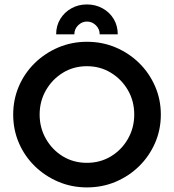

<svg xmlns="http://www.w3.org/2000/svg" viewBox="-20 -824 776 857"><path d="M368.1 12.5Q300 12.5 240.3 -12.8Q180.6 -38.2 135.1 -82.6Q89.6 -127.1 64.2 -186.1Q38.9 -245.1 38.9 -312.5Q38.9 -379.9 64.2 -438.9Q89.6 -497.9 135.1 -542.4Q180.6 -586.8 240.3 -612.2Q300 -637.5 368.1 -637.5Q436.8 -637.5 496.5 -612.2Q556.2 -586.8 601.4 -542.4Q646.5 -497.9 672.2 -438.9Q697.9 -379.9 697.9 -312.5Q697.9 -245.1 672.2 -186.1Q646.5 -127.1 601.4 -82.6Q556.2 -38.2 496.5 -12.8Q436.8 12.5 368.1 12.5ZM368.1 -97.2Q427.1 -97.2 475 -126Q522.9 -154.9 551 -204.2Q579.2 -253.5 579.2 -312.5Q579.2 -372.9 551 -421.5Q522.9 -470.1 475 -499.3Q427.1 -528.5 368.1 -528.5Q308.3 -528.5 260.8 -499.3Q213.2 -470.1 185.1 -421.2Q156.9 -372.2 156.9 -312.5Q156.9 -253.5 185.1 -204.2Q213.2 -154.9 260.8 -126Q308.3 -97.2 368.1 -97.2ZM230.6 -670.8Q230.6 -709 249 -739.2Q267.4 -769.4 298.6 -786.8Q329.9 -804.2 368.1 -804.2Q406.2 -804.2 437.8 -786.8Q469.4 -769.4 487.5 -739.2Q505.6 -709 505.6 -670.8H425Q425 -694.4 408 -711.1Q391 -727.8 368.1 -727.8Q345.8 -727.8 328.8 -711.1Q311.8 -694.4 311.8 -670.8Z"/></svg>

Font: Afacad SemiBold
Style: Regular
Weight: 600
Designer: Kristian Moeller
Foundry: Dicotype
Version: Version 1.000